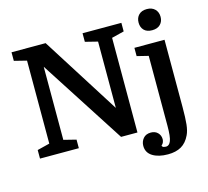

<svg xmlns="http://www.w3.org/2000/svg" viewBox="-129 -915 1362 1256"><g transform="rotate(-15 552.0 -287.0)"><path d="M125 -79V-641L41 -662V-720H272L606 -192V-641L522 -662V-720H785V-662L701 -641V0H590L220 -574V-79L304 -58V0H41V-58ZM1029 -540V-85Q1029 -11 1024.5 31.5Q1020 74 1007 101Q985 148 948.5 169Q912 190 858 190Q794 190 754.5 165.5Q715 141 715 95Q715 66 733 44.5Q751 23 785 23Q814 23 831.5 41Q849 59 849 85Q849 95 844.5 106Q840 117 831 123Q833 134 843.5 136Q854 138 858 138Q880 138 891 110Q902 82 902 9V-465L825 -484V-540ZM894 -692Q894 -724 913.5 -744Q933 -764 968 -764Q1003 -764 1023 -744Q1043 -724 1043 -692Q1043 -661 1023.5 -641Q1004 -621 968 -621Q932 -621 913 -640.5Q894 -660 894 -692Z"/></g></svg>

Font: Domine
Style: Regular
Weight: 400
Designer: Pablo Impallari, Rodrigo Fuenzalida, Brenda Gallo
Foundry: Pablo Impallari, Rodrigo Fuenzalida, Brenda Gallo
Version: Version 2.000;September 19, 2022;FontCreator 14.0.0.2877 64-